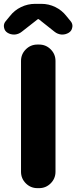

<svg xmlns="http://www.w3.org/2000/svg" viewBox="-22 -975 395 995"><path d="M171.9 0Q136.7 0 111.8 -24.9Q86.9 -49.8 86.9 -85V-659.2Q86.9 -694.3 111.8 -719.2Q136.7 -744.1 171.9 -744.1H180.7Q215.8 -744.1 240.7 -719.2Q265.6 -694.3 265.6 -659.2V-85Q265.6 -49.8 240.7 -24.9Q215.8 0 180.7 0ZM-1 -832Q-2 -835.9 -2 -839.8Q-2 -853.5 6.8 -864.3L29.3 -891.6Q52.7 -921.9 87.4 -938.5Q122.1 -955.1 160.2 -955.1H192.4Q230.5 -955.1 264.6 -938.5Q298.8 -921.9 322.3 -891.6L344.7 -864.3Q353.5 -853.5 353.5 -839.8Q353.5 -836.9 352.5 -833Q349.6 -814.5 334 -805.2Q318.4 -795.9 300.8 -795.9Q298.8 -795.9 296.9 -795.9Q276.4 -797.9 260.7 -810.5L180.7 -874Q178.7 -876 176.3 -876Q173.8 -876 171.9 -874L90.8 -810.5Q75.2 -797.9 54.7 -795.9Q52.7 -795.9 50.8 -795.9Q32.2 -795.9 17.1 -805.2Q2 -814.5 -1 -832Z"/></svg>

Font: Gen Jyuu GothicX Heavy
Style: Bold
Weight: 900
Designer: [Source Han Sans]
Ryoko NISHIZUKA  (kana & ideographs); Paul D. Hunt (Latin, Greek & Cyrillic); Wenlong ZHANG  (bopomofo
Version: Version 1.002.20150607